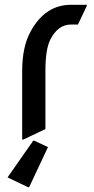

<svg xmlns="http://www.w3.org/2000/svg" viewBox="-20 -567 394 807"><path d="M73.2 19.5V-268.6Q73.2 -370.1 108.4 -434.1Q169.4 -546.9 278.8 -546.9H344.7V-542L307.6 -463.9H278.8Q223.1 -463.9 190.9 -399.4Q170.9 -358.9 170.9 -268.6V-24.4L78.1 19.5ZM102.5 219.7H97.7L11.7 178.7L119.6 24.4H124.5L181.6 51.3Z"/></svg>

Font: Nova Oval
Style: Book
Weight: 400
Version: Version 2.000